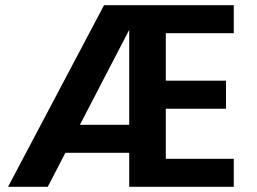

<svg xmlns="http://www.w3.org/2000/svg" viewBox="-20 -720 989 740"><path d="M478 -239H288L478 -605ZM478 -131V0H881V-108H619V-301H851V-409H619V-592H881V-700H381L11 0H164L232 -131Z"/></svg>

Font: Matrixport Bold
Style: Regular
Weight: 600
Designer: Ninad Kale (Devanagari), Jonny Pinhorn (Latin)
Foundry: Indian Type Foundry
Version: Version 2.000;PS 1.0;hotconv 1.0.79;makeotf.lib2.5.61930; tt